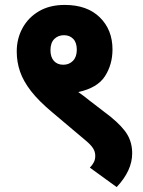

<svg xmlns="http://www.w3.org/2000/svg" viewBox="-20 -652 579 780"><path d="M48 -443Q48 -495 71.5 -538Q95 -581 138.5 -606.5Q182 -632 243 -632Q334 -632 385.5 -581.5Q437 -531 437 -451Q437 -390 406.5 -342.5Q376 -295 298 -278Q310 -270 321.5 -261Q333 -252 343 -244L429 -178Q479 -137 498 -104Q517 -71 517 -29Q517 41 454 108L345 29Q355 19 361 7.5Q367 -4 367 -19Q367 -36 357.5 -50.5Q348 -65 326 -83L192 -196Q137 -242 106 -282Q75 -322 61.5 -361Q48 -400 48 -443ZM185 -448Q185 -420 199 -404.5Q213 -389 237 -389Q261 -389 276.5 -405Q292 -421 292 -450Q292 -479 277.5 -494Q263 -509 240 -509Q216 -509 200.5 -493.5Q185 -478 185 -448Z"/></svg>

Font: Noto Sans Devanagari UI SemiCondensed ExtraBold
Style: Regular
Weight: 800
Width: 4
Designer: Jelle Bosma - Monotype Design Team
Foundry: Monotype Imaging Inc.
Version: Version 2.004; ttfautohint (v1.8.4.7-5d5b)